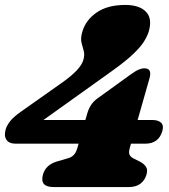

<svg xmlns="http://www.w3.org/2000/svg" viewBox="-32 -757 683 777"><path d="M321.5 -299Q332.5 -337 361.5 -358L494.5 -454Q516.5 -470 529 -475.2Q541.5 -480.5 552.5 -480.5Q584.5 -480.5 573 -440L525 -271.5H583.5Q607.5 -271.5 619.5 -260.8Q631.5 -250 625 -226.5Q610 -175.5 555.5 -175.5H498L493.5 -159.5Q488 -140 492.2 -131Q496.5 -122 507 -116.5L533 -103.5Q550.5 -94.5 558.5 -82.5Q566.5 -70.5 561 -51Q554.5 -27.5 536.5 -13.8Q518.5 0 489 0H185Q127.5 0 142 -51Q153 -90.5 200 -104L243 -116.5Q257.5 -120.5 266.8 -130.2Q276 -140 281.5 -159.5L286 -175.5H32Q4.5 -175.5 -6 -191.5Q-16.5 -207.5 -9 -233.5Q-5 -248 8.2 -265.5Q21.5 -283 52 -304.5L220.5 -423.5Q294 -475.5 305 -513.5Q311.5 -535 306.8 -551Q302 -567 297.8 -584.5Q293.5 -602 301 -628Q314.5 -675.5 358.8 -706.2Q403 -737 475 -737Q531.5 -737 558.2 -710Q585 -683 570.5 -631.5Q565 -612 551.2 -589.8Q537.5 -567.5 507.2 -538.5Q477 -509.5 421 -469.5L144 -271.5H313.5Z"/></svg>

Font: Fraunces 9pt S100 Black
Style: Italic
Weight: 900
Italic angle: -16°
Version: Version 1.000; ttfautohint (v1.8.3)